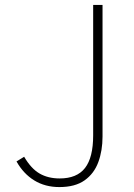

<svg xmlns="http://www.w3.org/2000/svg" viewBox="-20 -746 543 779"><path d="M221 13Q163 13 119 -14Q75 -41 47 -91L78 -110Q106 -62 140.5 -42Q175 -22 222 -22Q292 -22 325 -64.5Q358 -107 358 -197V-726H396V-192Q396 -135 379 -88.5Q362 -42 323.5 -14.5Q285 13 221 13Z"/></svg>

Font: Noto Sans KR Thin
Style: Regular
Weight: 100
Designer: Ryoko NISHIZUKA 西塚涼子 (kana, bopomofo & ideographs); Paul D. Hunt (Latin, Greek & Cyrillic); Sandoll Communications 산돌커뮤니
Foundry: Adobe
Version: Version 2.004-H2;hotconv 1.0.118;makeotfexe 2.5.65603